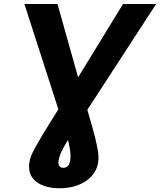

<svg xmlns="http://www.w3.org/2000/svg" viewBox="-20 -748 819 983"><path d="M105 -727.5H274.4L409.2 -248Q434.6 -161.1 452.9 -96.7Q471.2 -32.2 479.2 12.2Q487.3 56.6 482.4 84.5Q476.1 124 449.2 153.6Q422.4 183.1 380.4 199.5Q338.4 215.8 286.1 215.8Q206.5 215.8 163.3 180.4Q120.1 145 130.9 81.1Q132.8 67.4 138.9 51.5Q145 35.6 157.5 12.5Q169.9 -10.7 190.4 -45.2Q210.9 -79.6 241.9 -129.2Q272.9 -178.7 316.4 -248.5L609.9 -727.5H779.3L352.1 -70.3Q331.5 -38.1 316.2 -12Q300.8 14.2 291.5 35.4Q282.2 56.6 279.8 74.7Q277.3 91.8 283.9 101.6Q290.5 111.3 304.2 111.3Q318.8 111.3 327.9 101.1Q336.9 90.8 339.4 73.7Q342.3 55.7 340.3 34.2Q338.4 12.7 332.5 -13.4Q326.7 -39.6 316.9 -70.3Z"/></svg>

Font: Inter 16pt
Style: Bold Italic
Weight: 700
Italic angle: -9.3988°
Version: Version 4.001;git-66647c0bb